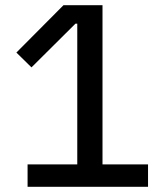

<svg xmlns="http://www.w3.org/2000/svg" viewBox="-20 -718 640 738"><path d="M549 0V-86H374V-698H224L43 -516L101 -459L270 -627H277V-86H86V0Z"/></svg>

Font: IBM Plex Thai Text
Style: Regular
Weight: 450
Designer: Mike Abbink, Paul van der Laan, Pieter van Rosmalen, Ben Mitchell, Mark Frömberg
Foundry: Bold Monday
Version: Version 1.0